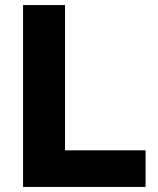

<svg xmlns="http://www.w3.org/2000/svg" viewBox="-20 -733 620 753"><path d="M70.5 0Q70.5 -57.5 70.5 -111.5Q70.5 -165.5 70.5 -232.5V-474.5Q70.5 -543.5 70.5 -599Q70.5 -654.5 70.5 -713H235Q235 -654.5 235 -599Q235 -543.5 235 -474.5V-259Q235 -192 235 -138Q235 -84 235 -26.5L178 -143.5H317.5Q369.5 -143.5 408.8 -143.5Q448 -143.5 481.8 -143.5Q515.5 -143.5 551 -143.5V0Z"/></svg>

Font: Commissioner Thin
Style: Bold
Weight: 700
Version: Version 1.001;gftools[0.9.23]